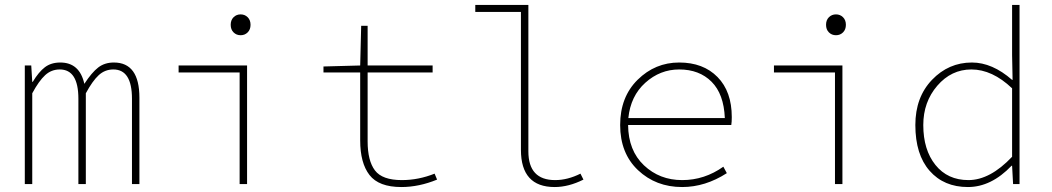

<svg xmlns="http://www.w3.org/2000/svg" viewBox="-20 -742 4240 774"><path d="M80 0V-478H106L110 -412H112Q136 -452 161 -471Q186 -490 223 -490Q301 -490 320 -404Q350 -450 376 -470Q402 -490 439 -490Q542 -490 542 -348V0H512V-344Q512 -462 437 -462Q403 -462 378 -439Q353 -416 326 -366V0H296V-344Q296 -462 221 -462Q187 -462 162 -439Q137 -416 110 -366V0Z M946 0V-450H700V-478H976V0ZM978.5 -611.5Q967 -600 950 -600Q933 -600 921.5 -611.5Q910 -623 910 -642Q910 -661 921.5 -672.5Q933 -684 950 -684Q967 -684 978.5 -672.5Q990 -661 990 -642Q990 -623 978.5 -611.5Z M1598 12Q1507 12 1469.5 -36.5Q1432 -85 1432 -176V-450H1284V-474L1432 -478L1436 -638H1462V-478H1724V-450H1462V-172Q1462 -94 1491.5 -55Q1521 -16 1600 -16Q1667 -16 1732 -42L1742 -18Q1669 12 1598 12Z M2216 12Q2080 12 2080 -138V-694H1896V-722H2110V-132Q2110 -16 2218 -16Q2268 -16 2320 -42L2332 -18Q2272 12 2216 12Z M2730 12Q2624 12 2552 -56Q2480 -124 2480 -238Q2480 -351 2550.5 -420.5Q2621 -490 2718 -490Q2815 -490 2872.5 -431.5Q2930 -373 2930 -270Q2930 -250 2928 -238H2512Q2513 -135 2576 -75.5Q2639 -16 2730 -16Q2820 -16 2896 -70L2910 -44Q2823 12 2730 12ZM2718 -462Q2641 -462 2581.5 -408.5Q2522 -355 2513 -266H2902Q2898 -363 2848.5 -412.5Q2799 -462 2718 -462Z M3346 0V-450H3100V-478H3376V0ZM3378.5 -611.5Q3367 -600 3350 -600Q3333 -600 3321.5 -611.5Q3310 -623 3310 -642Q3310 -661 3321.5 -672.5Q3333 -684 3350 -684Q3367 -684 3378.5 -672.5Q3390 -661 3390 -642Q3390 -623 3378.5 -611.5Z M3882 12Q3785 12 3727.5 -53.5Q3670 -119 3670 -238Q3670 -350 3737 -420Q3804 -490 3898 -490Q3980 -490 4060 -420H4062L4060 -520V-722H4090V0H4064L4060 -74H4058Q3976 12 3882 12ZM3884 -16Q3971 -16 4060 -110V-386Q3980 -462 3896 -462Q3815 -462 3758.5 -396.5Q3702 -331 3702 -238Q3702 -138 3751 -77Q3800 -16 3884 -16Z"/></svg>

Font: TypoPRO Source Code Pro
Style: Regular
Weight: 200
Monospace: yes
Designer: Paul D. Hunt, Teo Tuominen
Foundry: Adobe Systems Incorporated
Version: Version 2.010;PS 1.0;hotconv 1.0.84;makeotf.lib2.5.63406